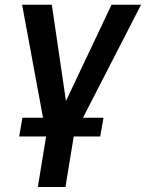

<svg xmlns="http://www.w3.org/2000/svg" viewBox="-20 -565 600 790"><path d="M71 -545.5 157 -80.6H72.4L58.9 -3.6H169.7L135.7 204.5H249.3L283.4 -3.6H392.4L405.9 -80.6H321.4L560.4 -545.5H438.9L251.4 -149.5L193.2 -545.5Z"/></svg>

Font: Magic Ui Pro Semi Bold
Style: Italic
Weight: 600
Italic angle: -9.39999°
Designer: Stefan Endress, Andreas Faust
Version: Version 1.000;FEAKit 1.0